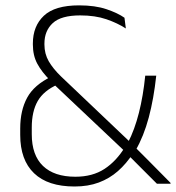

<svg xmlns="http://www.w3.org/2000/svg" viewBox="-20 -668 640 698"><path d="M550.5 0Q539 -11.5 524 -26.5Q509 -41.5 493 -57.5Q477 -73.5 462.8 -87.8Q448.5 -102 438.5 -112L432 -119.5L169.5 -367.5L163.5 -374.5Q131.5 -406.5 115.5 -436.5Q99.5 -466.5 99.5 -506V-510Q99.5 -573 139.5 -610.8Q179.5 -648.5 267.5 -648.5Q326 -648.5 367.2 -634.5Q408.5 -620.5 432.5 -603.5L437.5 -564.5Q407.5 -584 366.8 -598Q326 -612 271.5 -612Q202 -612 171.8 -584Q141.5 -556 141.5 -509.5V-506Q141.5 -472.5 157.2 -445.2Q173 -418 202 -390L455 -149.5L465 -139Q477 -127 490.2 -113.8Q503.5 -100.5 517.2 -86.8Q531 -73 545.2 -58.5Q559.5 -44 573.2 -30.2Q587 -16.5 600 -3V0ZM251 10Q154 10 103.8 -38.2Q53.5 -86.5 53.5 -177.5V-201Q53.5 -266.5 78.8 -313Q104 -359.5 167.5 -390L190 -361Q139 -338.5 117.2 -300.8Q95.5 -263 95.5 -204.5V-180Q95.5 -104 136.2 -64.8Q177 -25.5 254 -25.5Q316.5 -25.5 360 -54Q403.5 -82.5 435 -134.5L445 -149Q469.5 -196.5 485 -257.8Q500.5 -319 508 -393H548Q539 -309 520.8 -240.8Q502.5 -172.5 473 -121.5L464 -111Q439.5 -73 408.8 -46Q378 -19 339.2 -4.5Q300.5 10 251 10Z"/></svg>

Font: Anek Tamil ExtraLight
Style: Regular
Weight: 250
Version: Version 1.003